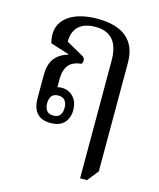

<svg xmlns="http://www.w3.org/2000/svg" viewBox="-118 -642 799 966"><g transform="rotate(15 281.5 -159.0)"><path d="M392 240V-372Q392 -445 361.5 -480.5Q331 -516 270 -516Q214 -516 184 -488.5Q154 -461 154 -408L241 -359Q249 -355 252.5 -349.5Q256 -344 256 -337Q256 -325 249 -318Q205 -314 184 -288.5Q163 -263 163 -213V-156L145 -164Q152 -170 163 -173Q174 -176 185 -176Q222 -176 246 -150.5Q270 -125 270 -82Q270 -41 246.5 -15.5Q223 10 175 10Q129 10 105 -16Q81 -42 81 -94V-216Q81 -269 104 -300.5Q127 -332 173 -345V-348L76 -379Q73 -391 71.5 -402Q70 -413 70 -423Q70 -486 124 -522Q178 -558 271 -558Q371 -558 422.5 -514Q474 -470 474 -383V182L428 240ZM180 -30Q204 -30 214.5 -44Q225 -58 225 -81Q225 -105 214 -119.5Q203 -134 179 -134Q155 -134 144.5 -119.5Q134 -105 134 -82Q134 -59 144.5 -44.5Q155 -30 180 -30Z"/></g></svg>

Font: Noto Serif Thai SemiCondensed
Style: Regular
Weight: 400
Width: 4
Designer: Monotype Design Team
Foundry: Monotype Imaging Inc.
Version: Version 2.002